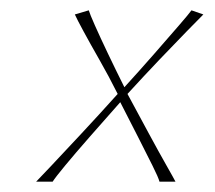

<svg xmlns="http://www.w3.org/2000/svg" viewBox="-20 -391 417 372"><path d="M50 -39Q56 -45 80 -70.5Q104 -96 138.5 -133Q173 -170 208 -209Q191 -243 173 -274.5Q155 -306 142 -330Q129 -354 125 -363L152 -371Q154 -364 164 -341.5Q174 -319 189 -287.5Q204 -256 221 -222Q252 -256 279.5 -287.5Q307 -319 326.5 -341.5Q346 -364 351 -371L374 -363Q365 -354 342 -330.5Q319 -307 289 -275.5Q259 -244 227 -209Q248 -170 268 -133Q288 -96 302.5 -70.5Q317 -45 320 -39H289Q287 -47 275.5 -70Q264 -93 247.5 -125.5Q231 -158 213 -193Q182 -158 153.5 -125.5Q125 -93 106 -70Q87 -47 82 -39Z"/></svg>

Font: Explora
Style: Regular
Weight: 400
Designer: Robert E. Leuschke
Foundry: Robert E. Leuschke
Version: Version 1.010